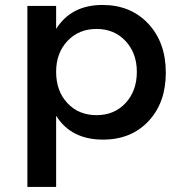

<svg xmlns="http://www.w3.org/2000/svg" viewBox="-20 -556 720 770"><path d="M89.8 193.8V-532.2H205.1V-439.9Q265.6 -536.1 391.1 -536.1Q504.4 -536.1 574.7 -460.9Q645 -385.7 645 -264.2Q645 -144.5 575.7 -70.3Q506.3 3.9 393.1 3.9Q265.1 3.9 205.1 -91.8V193.8ZM205.1 -268.1Q205.1 -190.9 250.2 -142.6Q295.4 -94.2 367.2 -94.2Q438.5 -94.2 483.6 -142.8Q528.8 -191.4 528.8 -268.1Q528.8 -342.8 483.6 -391.4Q438.5 -439.9 367.2 -439.9Q295.9 -439.9 250.5 -391.6Q205.1 -343.3 205.1 -268.1Z"/></svg>

Font: Trueno
Style: Regular
Weight: 400
Designer: Julieta Ulanovsky
Foundry: Julieta Ulanovsky
Version: Version 3.001b | FøM Fix